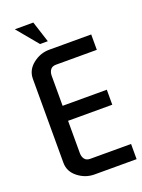

<svg xmlns="http://www.w3.org/2000/svg" viewBox="-146 -838 669 905"><g transform="rotate(-20 188.5 -385.5)"><path d="M377.4 0H166.5Q121.1 0 84.5 -28.8Q47.4 -57.6 47.4 -102.1V-522.5Q47.4 -566.9 84.5 -596.2Q121.6 -625.5 166.5 -625.5H377.4V-548.3H172.4Q153.3 -548.3 144.5 -536.1Q135.7 -523.9 135.7 -506.3V-355.5H357.4V-280.3H135.7V-118.2Q135.7 -100.6 144.5 -88.4Q153.3 -76.2 172.4 -76.2H377.4ZM174.3 -665.5H135.3L47.4 -771.5H140.1Z"/></g></svg>

Font: Uroob
Style: Regular
Weight: 400
Designer: Hussain K H
Foundry: Swanthanthra Malayalam Computing(http://smc.org.in)
Version: Version 2.0.0+20200101